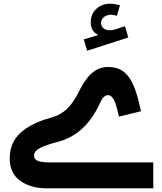

<svg xmlns="http://www.w3.org/2000/svg" viewBox="-20 -1032 890 1052"><path d="M637.2 -1002.4C617.2 -1008.8 599.6 -1011.7 585.4 -1011.7C553.7 -1011.7 527.8 -1002.4 507.8 -983.4C487.3 -964.4 477.1 -939.9 477.1 -911.1C477.1 -877.9 489.3 -855.5 514.2 -843.3V-838.4L439 -816.4L457.5 -753.9L683.1 -826.7L664.6 -888.2L612.3 -871.1C601.6 -867.7 590.8 -866.2 580.6 -866.2C553.2 -866.2 533.7 -882.3 533.7 -905.8C533.7 -932.6 557.1 -951.2 588.9 -951.2C600.1 -951.2 610.4 -948.7 620.6 -945.3ZM752.4 -422.4C716.3 -594.2 674.3 -665 571.8 -665C501 -665 453.6 -615.2 411.1 -527.8C391.1 -487.3 369.1 -456.1 345.7 -434.1C322.3 -412.1 293 -396 257.3 -386.7C187.5 -367.7 132.3 -340.3 92.8 -304.7C53.2 -269 33.2 -222.2 33.2 -164.6C33.2 -110.4 52.2 -69.8 89.8 -42C127.4 -14.2 177.7 0 240.7 0H819.8V-142.1H260.3C192.4 -142.1 166.5 -151.4 166.5 -179.2C166.5 -196.3 177.7 -210.4 200.2 -221.7C222.7 -232.9 250.5 -242.7 283.2 -251C393.1 -276.9 472.2 -344.7 528.8 -469.2C538.6 -491.2 551.8 -510.7 570.8 -510.7C600.6 -510.7 614.3 -471.2 631.8 -393.1Z"/></svg>

Font: Estedad Bold
Style: Regular
Weight: 700
Designer: Amin Abedi
Version: Version 7.3